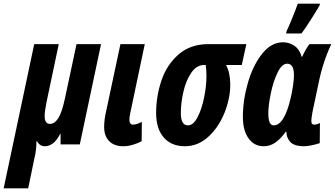

<svg xmlns="http://www.w3.org/2000/svg" viewBox="-81 -789 1830 1049"><path d="M106 -548H240L173 -230Q163 -180 163 -157Q163 -134 170 -123Q177 -112 192 -112Q217 -112 237 -142.5Q257 -173 274 -252L337 -548H471L355 0H250V-58H248Q229 -21 208 -5.5Q187 10 164 10Q137 10 121 -17H118Q118 31 108 71L73 240H-61Z M488 -95Q488 -134 498 -177L577 -548H710L629 -163Q626 -148 626 -133Q626 -122 631 -115Q636 -108 646 -108Q664 -108 694 -123L693 -18Q670 -5 643 2.5Q616 10 593 10Q543 10 515.5 -18Q488 -46 488 -95Z M772 -172Q772 -263 801 -349Q830 -435 894.5 -491.5Q959 -548 1059 -548H1265L1240 -434H1154Q1177 -391 1177 -327Q1177 -251 1145.5 -172.5Q1114 -94 1057.5 -42Q1001 10 929 10Q855 10 813.5 -38Q772 -86 772 -172ZM1047 -373Q1047 -404 1043 -434H1035Q993 -434 964 -391.5Q935 -349 921 -287.5Q907 -226 907 -171Q907 -104 946 -104Q975 -104 998 -148Q1021 -192 1034 -255.5Q1047 -319 1047 -373Z M1246 -150Q1246 -242 1273.5 -337Q1301 -432 1351 -495Q1401 -558 1465 -558Q1500 -558 1528 -538.5Q1556 -519 1567 -479H1570Q1591 -525 1610 -548H1729Q1682 -448 1659 -332L1626 -176Q1620 -142 1620 -129Q1620 -117 1624 -112.5Q1628 -108 1637 -108Q1650 -108 1667 -117L1666 -7Q1646 0 1621 5Q1596 10 1583 10Q1525 10 1504 -14.5Q1483 -39 1484 -69H1480Q1453 -31 1424 -10.5Q1395 10 1359 10Q1308 10 1277 -33Q1246 -76 1246 -150ZM1508 -257Q1525 -334 1525 -379Q1525 -441 1488 -441Q1459 -441 1435.5 -392.5Q1412 -344 1398.5 -278.5Q1385 -213 1385 -170Q1385 -104 1414 -104Q1473 -104 1508 -257ZM1485 -619Q1495 -640 1515 -688.5Q1535 -737 1546 -769H1667L1665 -759Q1645 -725 1615 -678Q1585 -631 1566 -606H1482Z"/></svg>

Font: Noto Sans Display Ex Bold Cond
Style: Italic
Weight: 800
Width: 3
Italic angle: -12°
Designer: Monotype Design team
Foundry: Monotype Imaging Inc.
Version: Version 1.000